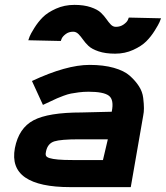

<svg xmlns="http://www.w3.org/2000/svg" viewBox="-20 -766 680 787"><path d="M280 -636Q262 -636 249.5 -626.5Q237 -617 233 -608L229 -598L96 -601Q98 -607 101.5 -616.5Q105 -626 120.5 -651Q136 -676 155.5 -695.5Q175 -715 209.5 -730.5Q244 -746 285 -746Q324 -746 352 -736.5Q380 -727 393.5 -714Q407 -701 416 -688Q425 -675 434 -665.5Q443 -656 455 -656Q473 -656 486.5 -665.5Q500 -675 504 -684L508 -694L640 -691Q638 -685 634 -675.5Q630 -666 614.5 -641Q599 -616 579.5 -596.5Q560 -577 526 -561.5Q492 -546 452 -546Q412 -546 384 -555.5Q356 -565 342.5 -578Q329 -591 320 -604Q311 -617 301.5 -626.5Q292 -636 280 -636ZM268 1Q141 1 83.5 -38.5Q26 -78 41 -159Q57 -241 117.5 -273Q178 -305 314 -305L438 -308Q448 -357 426.5 -373.5Q405 -390 343 -390Q322 -390 303 -387.5Q284 -385 271 -382.5Q258 -380 240.5 -373.5Q223 -367 214 -363Q205 -359 185 -349.5Q165 -340 156 -336L111 -434Q252 -500 347 -500Q404 -500 446.5 -488Q489 -476 512 -455.5Q535 -435 549.5 -412.5Q564 -390 567 -364.5Q570 -339 570 -322.5Q570 -306 567 -292L516 1ZM278 -110H402L422 -195H304Q229 -195 202.5 -186.5Q176 -178 169 -147Q166 -136 168 -129Q170 -122 183 -118Q196 -114 218.5 -112Q241 -110 278 -110Z"/></svg>

Font: Hermit
Style: Bold Italic
Weight: 700
Italic angle: -10°
Designer: Pablo Caro
Version: Version 2.000;PS 002.000;hotconv 1.0.88;makeotf.lib2.5.64775